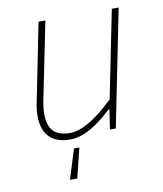

<svg xmlns="http://www.w3.org/2000/svg" viewBox="-76 -540 656 774"><g transform="rotate(-10 252.0 -153.0)"><path d="M148 172H178L208 50H186ZM178 12C236 12 294 -28 350 -80H354L342 0H366L462 -478H434L362 -120C286 -46 226 -14 182 -14C118 -14 92 -46 92 -108C92 -128 94 -142 100 -172L162 -478H134L72 -168C66 -140 64 -128 64 -104C64 -36 96 12 178 12Z"/></g></svg>

Font: Source Sans Pro ExtraLight
Style: Italic
Weight: 200
Italic angle: -11°
Designer: Paul D. Hunt
Foundry: Adobe Systems Incorporated
Version: Version 3.006;hotconv 1.0.111;makeotfexe 2.5.65597